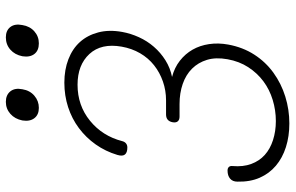

<svg xmlns="http://www.w3.org/2000/svg" viewBox="-192 -782 985 640"><g transform="rotate(-90 300.0 -462.5)"><path d="M103 -563Q115 -603 138 -635.5Q161 -668 192.5 -691.5Q224 -715 262.5 -727.5Q301 -740 344 -740Q387 -740 422 -726.5Q457 -713 479.5 -688Q502 -663 511.5 -627Q521 -591 513 -547Q508 -519 495.5 -491.5Q483 -464 463.5 -441.5Q444 -419 418.5 -403Q393 -387 363 -381Q394 -373 417 -355Q440 -337 454 -312.5Q468 -288 472.5 -257.5Q477 -227 471 -194Q462 -145 437.5 -107Q413 -69 377 -43Q341 -17 297.5 -3.5Q254 10 208 10Q165 10 129 -1.5Q93 -13 67 -35Q41 -57 27 -89Q13 -121 14 -163Q14 -179 24 -187.5Q34 -196 51 -196Q59 -196 63 -191.5Q67 -187 66 -179Q63 -144 73 -117Q83 -90 103 -72Q123 -54 152.5 -44.5Q182 -35 216 -35Q252 -35 286.5 -45.5Q321 -56 348.5 -76.5Q376 -97 395.5 -127Q415 -157 422 -196Q429 -235 420 -264.5Q411 -294 390.5 -314.5Q370 -335 339.5 -345.5Q309 -356 273 -356H231Q220 -356 215 -362Q210 -368 212 -379Q214 -390 220.5 -395.5Q227 -401 238 -401H285Q318 -401 348 -411.5Q378 -422 402 -441Q426 -460 442 -487.5Q458 -515 464 -549Q476 -617 439.5 -656.5Q403 -696 337 -696Q268 -696 217 -654.5Q166 -613 149 -547Q147 -539 141.5 -534.5Q136 -530 128 -530Q111 -530 104.5 -538Q98 -546 103 -563ZM475 -825Q451 -825 439.5 -840Q428 -855 432 -880Q437 -905 454 -920Q471 -935 495 -935Q518 -935 529.5 -920Q541 -905 536 -880Q532 -855 515 -840Q498 -825 475 -825ZM260 -825Q237 -825 225.5 -840Q214 -855 218 -880Q223 -905 240 -920Q257 -935 280 -935Q303 -935 315 -920Q327 -905 322 -880Q318 -855 300.5 -840Q283 -825 260 -825Z"/></g></svg>

Font: Maple Mono NL Thin
Style: Italic
Weight: 250
Italic angle: -10°
Monospace: yes
Designer: subframe7536
Version: Version 7.000